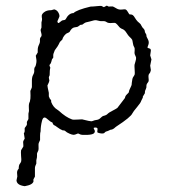

<svg xmlns="http://www.w3.org/2000/svg" viewBox="-20 -469 602 676"><path d="M482.9 -125.5 477.1 -113.8Q475.6 -107.4 462.4 -91.8Q449.2 -76.2 446.3 -70.3Q440.4 -56.6 390.1 -23.9Q388.2 -22.9 386.2 -21Q377.4 -12.2 369.1 -12.2Q358.4 -6.8 355 -6.3Q351.6 -5.9 346.2 0Q338.4 2.9 324.2 -2Q321.3 -3.9 323.2 -11.7Q325.2 -19.5 316.9 -20Q314.9 -20 311.5 -19.5Q308.1 -19 312 -12.7Q315.9 -6.8 312 -1Q308.1 4.9 287.6 5.9Q267.1 6.8 261.7 3.9Q256.8 1 254.4 1L244.1 4.9Q235.8 8.3 215.8 -2.9Q208 -9.8 205.1 -9.8H201.2Q191.4 -13.7 182.6 -20.5Q173.8 -27.3 170.4 -28.3Q167 -29.8 164.1 -38.1Q158.2 -39.1 145.5 -50.8Q132.8 -62.5 127.9 -43.5Q123 -24.4 123 -6.8Q121.1 -1 121.1 8.3V23.9L116.2 35.2Q115.2 39.1 115.7 47.4Q116.2 55.7 115.2 60.1L110.8 69.8Q109.9 72.8 110.4 78.6Q110.8 84.5 107.9 95.2Q107.9 101.1 107.9 106.9Q103 116.7 103 123V152.8Q102.1 155.3 100.1 158.2Q98.1 161.1 97.7 162.6Q97.2 164.1 97.7 167.5Q98.1 170.9 97.2 171.9Q93.3 179.7 79.6 183.6Q65.9 187.5 64 186Q39.1 182.1 38.1 166L41 152.3L40 139.2Q40 130.9 45.9 125Q45.9 112.3 49.8 107.9Q53.7 103 54.7 98.6Q55.7 94.2 54.2 80.1Q53.2 65.9 54.2 60.1L61 48.8Q63 46.9 62 39.1Q61 31.2 62 27.8L66.9 19L64 0Q66.9 -2.9 66.9 -7.3V-18.1Q67.9 -20 71.8 -24.9Q75.7 -29.8 74.7 -34.7Q74.2 -39.1 75.2 -41L80.1 -49.8Q80.1 -59.6 80.1 -68.8L82 -78.1Q82 -81.1 81.5 -92.8Q81.1 -104.5 85 -110.8Q87.9 -122.1 87.4 -132.8Q86.9 -144 86.9 -148.9Q91.8 -159.2 92.3 -162.1Q92.8 -165 92.3 -180.7Q91.8 -196.3 96.2 -204.6Q101.1 -212.9 100.6 -219.7Q99.6 -230.5 105 -235.8Q109.9 -251 107.9 -260.7Q106 -271 106 -272.9L112.8 -284.2V-293Q112.8 -302.7 117.2 -311.5Q121.6 -320.3 120.6 -327.6Q120.1 -335 124 -338.9Q127.9 -342.8 125.5 -351.6Q123 -360.8 123 -363.8L126 -372.1V-390.1Q128.9 -400.4 127.9 -403.8Q127 -407.2 127 -413.1Q127 -418.9 133.8 -424.8Q144 -433.6 160.2 -433.1L170.9 -436Q180.7 -433.6 185.5 -424.8Q190.4 -416 189 -410.2Q187 -404.3 184.6 -399.9Q182.1 -395 182.1 -393.1Q182.1 -391.1 184.1 -388.7Q186 -386.2 190.9 -391.1Q198.2 -397.9 203.1 -397.9Q208 -397.9 210.9 -400.9Q222.2 -422.9 238.8 -422.9Q250 -434.1 298.8 -445.8Q306.6 -445.8 320.8 -447.3Q335 -448.7 336.9 -448.2L345.7 -443.8L356 -449.2L362.8 -445.8Q365.2 -445.8 370.1 -446.3Q375 -446.8 377 -446.3Q378.9 -445.8 381.3 -444.3Q383.8 -442.9 391.6 -438.5Q399.4 -434.1 410.2 -435.5Q419.9 -437 422.9 -435.5Q425.8 -434.1 429.7 -427.7Q433.6 -421.4 435.1 -418.9Q437 -418 440.9 -418Q444.8 -418 447.8 -415.5Q451.2 -413.1 455.1 -406.2Q459 -399.4 464.4 -393.6Q469.7 -388.2 472.7 -386.2Q475.6 -383.8 476.1 -381.8Q477.1 -379.9 478 -378.4Q479 -377 480 -375Q480.5 -373 485.4 -368.2Q490.2 -363.3 490.2 -356L495.1 -347.2L496.1 -339.8L501 -330.1Q505.4 -321.3 502.9 -313L499 -301.8Q500 -299.8 506.3 -298.3Q512.7 -296.9 510.7 -287.1Q509.3 -277.3 508.8 -273.9L513.2 -259.8L508.8 -237.8Q508.8 -236.8 511.2 -222.2Q509.8 -213.9 505.9 -210Q502 -206.1 502.9 -196.3Q503.9 -187 503.4 -184.1Q502.9 -181.2 500 -177.7Q495.1 -171.9 495.6 -166Q496.1 -160.2 493.2 -154.8Q490.2 -148.9 490.2 -145.5V-141.1L482.9 -128.9ZM157.2 -230.5Q154.8 -223.1 154.8 -204.1Q151.9 -198.2 151.9 -195.8L153.8 -185.1Q153.8 -181.6 147 -168Q147 -164.1 151.9 -142.1V-129.9Q152.8 -127.9 153.8 -125.5Q154.3 -123 156.2 -120.6Q158.2 -118.2 159.2 -117.2Q160.2 -116.2 160.2 -113.3V-109.9Q167.5 -91.3 181.6 -83Q186 -80.1 187 -79.1Q211.9 -56.2 232.9 -48.8Q236.8 -46.9 250.5 -47.9Q264.2 -48.8 269 -48.8Q297.9 -41.5 301.3 -42Q304.2 -42 308.6 -43.9Q313 -45.9 320.8 -46.9Q328.6 -47.9 334.5 -54.2Q340.8 -60.1 342.8 -60.5Q344.7 -61 349.6 -62.5Q354 -64 356.4 -65.9Q358.9 -67.9 361.3 -70.3Q363.8 -72.8 376 -79.1Q388.2 -85.4 393.1 -88.9Q394.5 -90.8 406.2 -106Q418 -121.1 419.9 -124Q420.9 -130.9 425.8 -135.7Q430.7 -140.1 433.1 -143.1Q434.6 -151.9 438.5 -158.7Q443.8 -168.9 443.8 -172.4V-175.8Q445.8 -193.8 448.7 -197.3Q451.2 -201.2 452.1 -202.6Q453.1 -204.1 454.1 -206.5Q455.1 -209 454.1 -223.1Q453.1 -237.3 453.6 -240.7Q454.1 -244.1 457 -252.9Q460 -261.7 459 -267.1L454.1 -278.8Q453.1 -282.7 454.1 -291Q455.1 -299.3 452.1 -303.7Q449.2 -307.6 447.8 -317.4Q446.3 -327.1 445.3 -329.1Q441.9 -334.5 436.5 -338.9Q431.6 -343.3 425.3 -353.5Q418.9 -363.8 411.1 -366.7Q402.8 -369.6 397.5 -377Q392.1 -383.8 388.2 -386.7Q384.8 -389.6 375 -388.2Q361.3 -386.7 355.5 -391.1Q349.6 -395.5 340.8 -394.5Q332 -394 324.7 -396.5Q317.9 -398.9 311.5 -397.5Q305.7 -396 294.9 -393.1Q284.2 -390.1 282.2 -390.1Q280.3 -390.1 269 -381.8H265.6Q263.2 -381.8 262.2 -380.9L253.9 -375Q252 -374 242.2 -372.6Q232.4 -371.1 225.1 -356.9Q222.7 -354.5 217.3 -352.5Q211.9 -350.6 206.1 -343.3Q200.2 -335.4 200.2 -331.1Q198.2 -328.1 194.3 -324.7Q190.4 -321.3 189.9 -319.3Q183.6 -305.2 172.9 -292Q166.5 -277.8 167.5 -272.5Q168 -267.1 167.5 -266.1Q167 -265.1 165 -262.7Q163.1 -260.7 162.6 -258.8Q162.1 -256.8 161.1 -252.9Q159.2 -245.1 156.2 -242.7Q153.3 -240.2 154.8 -236.3Q156.7 -231.9 157.2 -230.5Z"/></svg>

Font: AntiqueNobleLightItalic
Style: LightItalic
Weight: 400
Version: Version 001.000